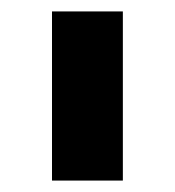

<svg xmlns="http://www.w3.org/2000/svg" viewBox="-20 -750 306 336"><path d="M71 -434V-730H195V-434Z"/></svg>

Font: Cazoo Sans SemiBold
Style: Regular
Weight: 600
Designer: Jonathan Barnbrook, Julián Moncada
Foundry: Barnbrook Fonts
Version: Version 2.000;Glyphs 3.2.3 (3260)